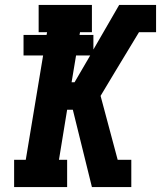

<svg xmlns="http://www.w3.org/2000/svg" viewBox="-20 -755 650 775"><path d="M37 0V-110H84L154 -531H75V-614H168L170 -625H136V-735H351V-625H303L301 -614H357V-555L461 -735H610V-625H541L443 -463L386 -368L455 -110H510V0H351L274 -312H251L218 -110H251V0ZM269 -423H281L344 -531H287Z"/></svg>

Font: Iosevka Slab XBdExObl
Style: Regular
Weight: 800
Width: 7
Italic angle: -9°
Monospace: yes
Designer: Belleve Invis
Foundry: Belleve Invis
Version: Version 11.1.0; ttfautohint (v1.8.3)